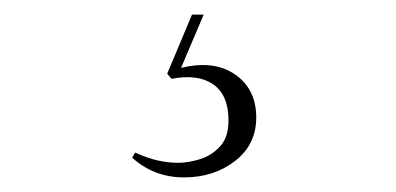

<svg xmlns="http://www.w3.org/2000/svg" viewBox="-20 -24 543 263"><path d="M259 -4 228 69Q273 58 302 78Q331 98 331 137Q331 174 302 196.5Q273 219 232 219Q191 219 161 192L165 185Q183 193 197 196Q211 199 224 199Q238 199 254 194Q270 189 281.5 176.5Q293 164 293 141Q293 106 272 91.5Q251 77 215 84L209 77L243 -4Z"/></svg>

Font: Display Extralight
Style: Italic
Weight: 200
Italic angle: -2°
Designer: Latin by Veronika Burian and Jose Scaglione. Greek by Irene Vlachou. Cyrillic by Vera Evstafieva
Foundry: TypeTogether
Version: Version 3.002